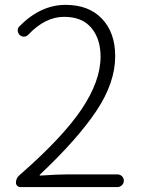

<svg xmlns="http://www.w3.org/2000/svg" viewBox="-20 -762 574 782"><path d="M63.5 0Q55.7 0 50.3 -5.4Q44.9 -10.7 44.9 -17.6Q44.9 -36.1 58.6 -47.9Q233.4 -200.2 311.5 -315.9Q389.6 -431.6 389.6 -531.2Q389.6 -603.5 352.1 -648.4Q314.5 -693.4 241.2 -693.4Q164.1 -693.4 95.7 -621.1Q88.9 -613.3 78.6 -612.8Q68.4 -612.3 60.5 -619.1Q52.7 -627 52.2 -637.7Q51.8 -648.4 59.6 -655.3Q145.5 -742.2 247.1 -742.2Q341.8 -742.2 395.5 -685.5Q449.2 -628.9 449.2 -533.2Q449.2 -424.8 372.1 -309.6Q294.9 -194.3 142.6 -50.8Q140.6 -49.8 141.6 -48.3Q142.6 -46.9 144.5 -46.9Q217.8 -51.8 256.8 -51.8H458Q468.8 -51.8 476.6 -44.4Q484.4 -37.1 484.4 -26.4Q484.4 -15.6 476.6 -7.8Q468.8 0 458 0Z"/></svg>

Font: Gen Jyuu Gothic Light
Style: Regular
Weight: 200
Designer: [Source Han Sans]
Ryoko NISHIZUKA  (kana & ideographs); Paul D. Hunt (Latin, Greek & Cyrillic); Wenlong ZHANG  (bopomofo
Version: Version 1.002.20150607